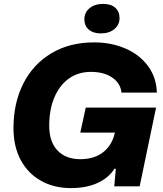

<svg xmlns="http://www.w3.org/2000/svg" viewBox="-20 -954 837 983"><path d="M49 -298Q49 -427 99.5 -526.5Q150 -626 243.5 -681.5Q337 -737 461 -737Q550 -737 622.5 -705.5Q695 -674 738 -615.5Q781 -557 783 -480H602Q597 -528 554.5 -557Q512 -586 445 -586Q381 -586 333 -552Q285 -518 258.5 -455.5Q232 -393 232 -310Q232 -228 274.5 -183.5Q317 -139 391 -139Q461 -139 506.5 -173.5Q552 -208 567 -270L568 -275H391L419 -403H779L695 0H565L573 -90H566Q535 -42 478 -16.5Q421 9 343 9Q256 9 189.5 -28.5Q123 -66 86 -135Q49 -204 49 -298ZM412 -855Q412 -890 438.5 -912Q465 -934 508 -934Q548 -934 570 -914.5Q592 -895 592 -862Q592 -827 565.5 -805Q539 -783 496 -783Q457 -783 434.5 -802.5Q412 -822 412 -855Z"/></svg>

Font: Mona Sans ExtraBold
Style: Italic
Weight: 800
Italic angle: -11.7°
Designer: Deni Anggara
Foundry: GitHub
Version: Version 2.000